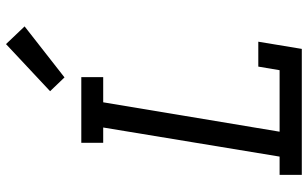

<svg xmlns="http://www.w3.org/2000/svg" viewBox="-213 -813 1026 640"><g transform="rotate(-90 300.0 -493.0)"><path d="M37 0V-74H98L195 -662H144V-735H363V-662H279L181 -74H386L398 -145H481L457 0ZM362 -791 316 -839 473 -986 532 -924Z"/></g></svg>

Font: Iosevka Etoile Oblique
Style: Regular
Weight: 400
Italic angle: -9°
Designer: Belleve Invis
Foundry: Belleve Invis
Version: Version 15.5.2; ttfautohint (v1.8.4)